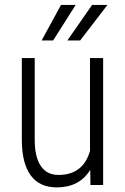

<svg xmlns="http://www.w3.org/2000/svg" viewBox="-20 -770 521 799"><path d="M355.5 -63Q310.5 9.8 216.3 9.8Q144.5 9.8 107.9 -40Q71.3 -89.8 70.8 -186.5V-528.3H124.5V-188Q124.5 -116.2 149.9 -79.1Q175.3 -42 223.1 -42Q325.7 -42 354.5 -141.6V-528.3H409.2V0H356.4ZM363.3 -749.5H427.2L313.5 -601.6H260.3ZM233.9 -749.5H294.9L201.2 -601.6H153.3Z"/></svg>

Font: Roboto Condensed Light
Style: Regular
Weight: 300
Designer: Google
Version: Version 2.134; 2016